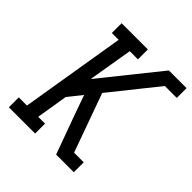

<svg xmlns="http://www.w3.org/2000/svg" viewBox="-197 -874 1014 1014"><g transform="rotate(45 309.5 -367.5)"><path d="M27 0V-74H88L185 -662H134V-735H330V-661H269L227 -411L487 -735H619V-662H530L322 -402L440 -74H512V0H380L301 -217L262 -327L201 -251L172 -74H223V0Z"/></g></svg>

Font: Iosevka Slab Extended Oblique
Style: Regular
Weight: 400
Width: 7
Italic angle: -9°
Monospace: yes
Designer: Belleve Invis
Foundry: Belleve Invis
Version: Version 11.1.0; ttfautohint (v1.8.3)